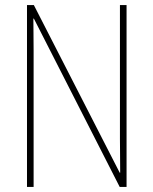

<svg xmlns="http://www.w3.org/2000/svg" viewBox="-20 -734 602 754"><path d="M477 0H450L113 -661H111Q111 -634 111.5 -605Q112 -576 112 -534V0H86V-714H113L450 -56H452Q452 -91 451.5 -127.5Q451 -164 451 -190V-714H477Z"/></svg>

Font: Noto Sans Tamil Condensed Thin
Style: Regular
Weight: 100
Width: 3
Designer: Jelle Bosma - Monotype Design Team
Foundry: Monotype Imaging Inc.
Version: Version 2.004; ttfautohint (v1.8.4.7-5d5b)